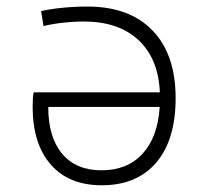

<svg xmlns="http://www.w3.org/2000/svg" viewBox="-20 -547 626 577"><path d="M285.6 9.8Q187 9.8 132.6 -52.5Q78.1 -114.7 78.1 -226.6Q78.1 -254.4 81.1 -269.5H460.4Q456.1 -370.6 396.2 -426.5Q336.4 -482.4 231 -482.4Q203.6 -482.4 171.6 -479Q139.6 -475.6 110.8 -468.8L103.5 -513.7Q131.3 -520 168.2 -523.7Q205.1 -527.3 242.7 -527.3Q369.1 -527.3 438.5 -455.3Q507.8 -383.3 507.8 -252Q507.8 -127 449.7 -58.6Q391.6 9.8 285.6 9.8ZM284.7 -35.2Q362.8 -35.2 408.4 -85Q454.1 -134.8 460 -225.6H125Q125 -134.8 166.7 -85Q208.5 -35.2 284.7 -35.2Z"/></svg>

Font: Caskaydia Cove ExtraLight
Style: Regular
Weight: 200
Monospace: yes
Designer: Aaron Bell
Foundry: Saja Typeworks
Version: Version 4.300; ttfautohint (v1.8.3)